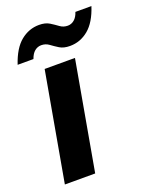

<svg xmlns="http://www.w3.org/2000/svg" viewBox="-132 -761 657 833"><g transform="rotate(-20 197.0 -344.5)"><path d="M21 0 110 -501H250L161 0ZM6 -558Q29 -627 67 -658Q105 -689 152 -689Q181 -689 199.5 -677.5Q218 -666 233.5 -654.5Q249 -643 269 -643Q286 -643 299.5 -654.5Q313 -666 320 -688H394Q372 -620 334 -588.5Q296 -557 248 -557Q219 -557 200.5 -568.5Q182 -580 166.5 -591.5Q151 -603 131 -603Q114 -603 100.5 -592Q87 -581 79 -558Z"/></g></svg>

Font: DM Sans 17pt ExtraBold
Style: Italic
Weight: 800
Italic angle: -10°
Version: Version 4.004;gftools[0.9.30]